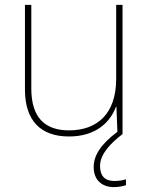

<svg xmlns="http://www.w3.org/2000/svg" viewBox="-20 -548 613 785"><path d="M389 131C389 80 435 36 481 0V-528H455V-226C455 -82 377 -15 262 -15C163 -15 108 -68 108 -186V-528H82V-182C82 -57 144 10 262 10C374 10 431 -50 454 -111H456L460 -9C393 41 363 87 363 135C363 190 399 217 445 217C466 217 484 213 495 209V185C484 189 466 192 447 192C408 192 389 170 389 131Z"/></svg>

Font: Noto Sans Ethiopic Thin
Style: Regular
Weight: 100
Designer: Monotype Design Team
Foundry: Monotype Imaging Inc.
Version: Version 2.102